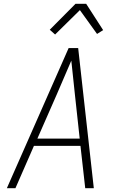

<svg xmlns="http://www.w3.org/2000/svg" viewBox="-20 -987 640 1007"><path d="M16 0 340 -735H390L472 0H427L402 -222H158L61 0ZM398 -260 373 -490Q368 -535 363.5 -579.5Q359 -624 354 -669Q335 -624 315.5 -579.5Q296 -535 277 -490L176 -260ZM269 -806 241 -831 376 -967H432L521 -829L489 -809L399 -934Z"/></svg>

Font: Iosevka XLt Ex Obl
Style: Regular
Weight: 200
Width: 7
Italic angle: -9°
Monospace: yes
Designer: Belleve Invis
Foundry: Belleve Invis
Version: Version 32.5.0; ttfautohint (v1.8.4)